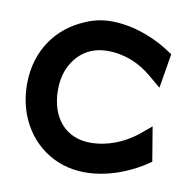

<svg xmlns="http://www.w3.org/2000/svg" viewBox="-61 -522 581 592"><g transform="rotate(10 230.0 -225.5)"><path d="M19 -226C19 -193 25 -160 36 -131C68 -48 143 11 242 11C313 11 385 -18 436 -54L441 -57L423 -165L386 -134C347 -104 298 -82 242 -82C166 -82 116 -137 116 -226C116 -246 119 -265 125 -283C143 -332 183 -370 246 -370C302 -370 348 -349 386 -317L423 -286L441 -394L436 -397C385 -433 313 -462 242 -462C211 -462 183 -455 157 -443C81 -410 19 -337 19 -226Z"/></g></svg>

Font: Charger Sport
Style: BdNrw
Weight: 700
Designer: Jasper
Foundry: Cannot Into Space Fonts
Version: Version 1.1